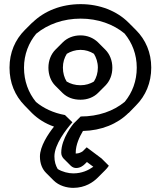

<svg xmlns="http://www.w3.org/2000/svg" viewBox="-20 -583 777 928"><path d="M96 -256C96 -320 119 -377 155 -420C211 -466 286 -493 370 -493C453 -493 528 -466 582 -421C619 -376 641 -320 641 -256C641 -192 620 -136 583 -91C529 -46 455 -20 370 -20L335 15C335 15 276 85 276 155C276 167 281 176 287 183L322 218L323 219C331 226 339 229 348 229C367 229 381 219 390 210L400 200L431 223C407 240 376 255 334 255C311 255 282 248 259 234C249 217 243 198 243 173C243 115 300 42 330 8L294 -27C238 -37 190 -60 154 -90C117 -135 96 -192 96 -256ZM26 -256C26 -183 52 -121 99 -73L100 -72L135 -36C164 -8 198 14 241 29C212 65 173 125 173 173C173 209 185 235 203 253L239 289C265 315 303 325 334 325C392 325 431 297 452 276L488 240C500 228 506 218 506 218L471 183L399 129L380 148C373 153 361 159 348 159H346V155C346 116 365 77 381 50C470 48 548 16 601 -37H602L637 -73C684 -120 711 -183 711 -256C711 -329 684 -391 637 -438L636 -439L601 -474C545 -530 462 -563 370 -563C276 -563 194 -530 137 -474H136L100 -438C53 -391 26 -329 26 -256ZM214 -256C214 -221 226 -190 247 -169L282 -134L283 -133C305 -112 334 -101 369 -101C403 -101 433 -113 454 -134L489 -169L490 -170C511 -192 523 -221 523 -256C523 -291 510 -322 489 -343L454 -378L453 -379C431 -400 402 -412 369 -412C335 -412 305 -400 283 -378L248 -343C227 -322 214 -291 214 -256ZM284 -256C284 -282 291 -304 303 -323C321 -334 344 -342 369 -342C393 -342 415 -335 434 -323C445 -305 453 -282 453 -256C453 -231 446 -208 434 -189C416 -178 394 -171 369 -171C343 -171 320 -178 302 -189C291 -207 284 -230 284 -256Z"/></svg>

Font: Hussar Press
Style: Bold
Weight: 700
Foundry: Cannot Into Space Fonts
Version: Version 1.43